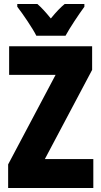

<svg xmlns="http://www.w3.org/2000/svg" viewBox="-20 -947 511 967"><path d="M163 -767H310C331 -806 377 -875 405 -913V-927H306C286 -911 263 -887 236 -854C210 -886 188 -910 168 -927H67V-913C93 -880 146 -802 163 -767ZM450 0V-146H206L444 -595V-714H26V-570H260L21 -119V0Z"/></svg>

Font: Noto Sans Armenian ExtraCondensed Black
Style: Regular
Weight: 900
Width: 2
Designer: Monotype Design Team
Foundry: Monotype Imaging Inc.
Version: Version 2.008